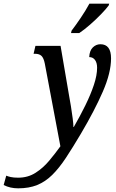

<svg xmlns="http://www.w3.org/2000/svg" viewBox="-160 -786 630 1046"><path d="M-61 240Q-105 240 -140 222L-126 171Q-117 175 -101.5 178.5Q-86 182 -61 182Q-8 182 33.5 155.5Q75 129 108 89.5Q141 50 169 11L84 -440Q78 -470 66 -481.5Q54 -493 31 -493H23L33 -536H170L216 -267Q221 -241 226.5 -206.5Q232 -172 236 -141Q240 -110 240 -94H242Q276 -153 305 -212Q334 -271 351.5 -323.5Q369 -376 369 -417Q369 -444 357.5 -459.5Q346 -475 326 -475Q328 -511 346 -528Q364 -545 387 -545Q445 -545 445 -468Q445 -390 400.5 -287.5Q356 -185 281 -58Q236 18 199 74Q162 130 124.5 167Q87 204 42.5 222Q-2 240 -61 240ZM227 -606 230 -619Q253 -649 280 -689Q307 -729 327 -766H435L432 -756Q418 -737 390.5 -708.5Q363 -680 331 -652Q299 -624 272 -606Z"/></svg>

Font: Noto Serif ExtraCondensed Medium
Style: Italic
Weight: 500
Width: 2
Italic angle: -12°
Designer: Monotype Design Team
Foundry: Monotype Imaging Inc.
Version: Version 2.013; ttfautohint (v1.8.4.7-5d5b)